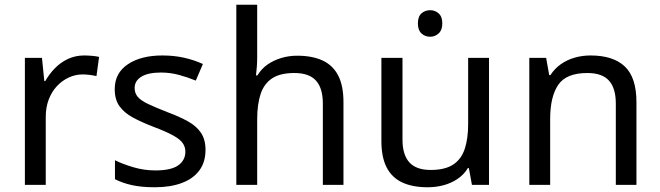

<svg xmlns="http://www.w3.org/2000/svg" viewBox="-20 -780 2786 810"><path d="M335 -546Q350 -546 367.5 -544.5Q385 -543 398 -540L387 -459Q374 -462 358.5 -464Q343 -466 329 -466Q298 -466 270 -453Q242 -440 220 -416.5Q198 -393 185.5 -360Q173 -327 173 -286V0H85V-536H157L167 -438H171Q188 -468 212 -492.5Q236 -517 267 -531.5Q298 -546 335 -546Z M847 -148Q847 -96 821 -61Q795 -26 747 -8Q699 10 633 10Q577 10 536.5 1Q496 -8 465 -24V-104Q497 -88 542.5 -74.5Q588 -61 635 -61Q702 -61 732 -82.5Q762 -104 762 -140Q762 -160 751 -176Q740 -192 711.5 -208Q683 -224 630 -244Q578 -264 541 -284Q504 -304 484 -332Q464 -360 464 -404Q464 -472 519.5 -509Q575 -546 665 -546Q714 -546 756.5 -536.5Q799 -527 836 -510L806 -440Q772 -454 735 -464Q698 -474 659 -474Q605 -474 576.5 -456.5Q548 -439 548 -409Q548 -387 561 -371.5Q574 -356 604.5 -341.5Q635 -327 686 -307Q737 -288 773 -268Q809 -248 828 -219.5Q847 -191 847 -148Z M1065 -537Q1065 -518 1063.5 -498Q1062 -478 1060 -462H1066Q1083 -490 1109 -508Q1135 -526 1167 -535.5Q1199 -545 1233 -545Q1298 -545 1341.5 -524.5Q1385 -504 1407 -461Q1429 -418 1429 -349V0H1342V-343Q1342 -408 1313 -440Q1284 -472 1222 -472Q1162 -472 1128 -449.5Q1094 -427 1079.5 -383.5Q1065 -340 1065 -277V0H977V-760H1065Z M1795 -737Q1815 -737 1830.5 -723.5Q1846 -710 1846 -681Q1846 -653 1830.5 -639Q1815 -625 1795 -625Q1773 -625 1758 -639Q1743 -653 1743 -681Q1743 -710 1758 -723.5Q1773 -737 1795 -737ZM2043 -536V0H1971L1958 -71H1954Q1937 -43 1910 -25Q1883 -7 1851 1.5Q1819 10 1784 10Q1720 10 1676.5 -10.5Q1633 -31 1611 -74Q1589 -117 1589 -185V-536H1678V-191Q1678 -127 1707 -95Q1736 -63 1797 -63Q1857 -63 1891.5 -85.5Q1926 -108 1940.5 -151.5Q1955 -195 1955 -257V-536Z M2471 -546Q2567 -546 2616 -499.5Q2665 -453 2665 -349V0H2578V-343Q2578 -408 2549 -440Q2520 -472 2458 -472Q2369 -472 2335 -422Q2301 -372 2301 -278V0H2213V-536H2284L2297 -463H2302Q2320 -491 2346.5 -509.5Q2373 -528 2405 -537Q2437 -546 2471 -546Z"/></svg>

Font: hexutamil05
Style: Book
Weight: 400
Designer: Jelle Bosma - Monotype Design Team
Foundry: Monotype Imaging Inc.
Version: Version 2.003